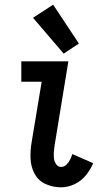

<svg xmlns="http://www.w3.org/2000/svg" viewBox="-20 -792 472 820"><path d="M241 8Q270 8 298.5 -5.5Q327 -19 346.5 -43Q366 -67 378 -95L289 -134Q285 -122 279.5 -110.5Q274 -99 264 -89Q254 -79 241 -79Q228 -79 220 -90.5Q212 -102 210.5 -115Q209 -128 210 -142Q211 -156 213 -170L272 -530H71V-443H158L115 -184Q109 -149 110.5 -114Q112 -79 128 -49.5Q144 -20 175 -6Q206 8 241 8ZM252 -563 317 -606 207 -772 121 -716Z"/></svg>

Font: Iosevka Sparkle Medium
Style: Italic
Weight: 500
Italic angle: -9°
Designer: Belleve Invis
Foundry: Belleve Invis
Version: Version 4.5.0; ttfautohint (v1.8.3)